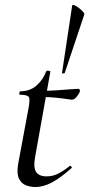

<svg xmlns="http://www.w3.org/2000/svg" viewBox="-20 -742 360 774"><path d="M123 12Q102 12 83.5 4.5Q65 -3 56 -23Q47 -43 53 -80L95 -306Q102 -342 96 -351Q90 -360 61 -360Q57 -360 58 -367Q59 -374 62 -374Q101 -374 127.5 -397.5Q154 -421 166 -454Q167 -458 175.5 -457Q184 -456 183 -453L121 -106Q114 -67 125.5 -49Q137 -31 168 -31Q194 -31 216.5 -43Q239 -55 261 -73Q263 -75 267 -71Q271 -67 269 -65Q223 -24 188.5 -6Q154 12 123 12ZM269 -340Q267 -340 247.5 -343Q228 -346 201.5 -348.5Q175 -351 150 -351L152 -376Q180 -376 209.5 -378Q239 -380 262.5 -382Q286 -384 295 -384Q299 -384 301 -381Q303 -378 302 -374Q300 -366 290 -353Q280 -340 269 -340ZM230 -448 271 -720Q272 -724 280.5 -720.5Q289 -717 298.5 -709.5Q308 -702 314.5 -695Q321 -688 320 -684L241 -448Q240 -446 235 -446Q230 -446 230 -448Z"/></svg>

Font: Cormorant Garamond Light Medium
Style: Italic
Weight: 500
Italic angle: -10°
Version: Version 4.001